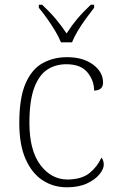

<svg xmlns="http://www.w3.org/2000/svg" viewBox="-20 -786 497 816"><path d="M264 10Q207 10 161.5 -19.5Q116 -49 89 -109.5Q62 -170 62 -263Q62 -370 88.5 -431Q115 -492 161 -517.5Q207 -543 265 -543Q333 -543 375.5 -511.5Q418 -480 418 -435Q418 -402 380 -401Q380 -444 351.5 -478.5Q323 -513 262 -513Q215 -513 180 -489.5Q145 -466 125 -411.5Q105 -357 105 -264Q105 -147 151.5 -85Q198 -23 268 -23Q328 -24 361 -51Q394 -78 411 -116Q421 -105 421 -86Q421 -68 403 -45.5Q385 -23 350 -6.5Q315 10 264 10ZM239 -606Q230 -629 214 -655.5Q198 -682 179.5 -708Q161 -734 145 -753V-766H159Q194 -733 217 -705.5Q240 -678 263 -644Q285 -678 308 -705.5Q331 -733 366 -766H380V-753Q365 -734 346 -708Q327 -682 311 -655.5Q295 -629 286 -606Z"/></svg>

Font: Noto Serif Malayalam ExtraLight
Style: Regular
Weight: 200
Designer: Indian type Foundry, Jelle Bosma, Monotype Design Team
Foundry: Monotype Imaging Inc.
Version: Version 2.104; ttfautohint (v1.8.4.7-5d5b)